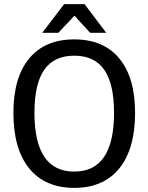

<svg xmlns="http://www.w3.org/2000/svg" viewBox="-20 -901 720 931"><path d="M45 -354Q45 -525 121.5 -617.5Q198 -710 340 -710Q482 -710 558.5 -617.5Q635 -525 635 -354Q635 -179 558.5 -84.5Q482 10 340 10Q198 10 121.5 -84.5Q45 -179 45 -354ZM533 -354Q533 -494 485.5 -562.5Q438 -631 340 -631Q242 -631 194.5 -562.5Q147 -494 147 -354Q147 -69 340 -69Q533 -69 533 -354ZM291 -881H390L495 -742H417L341 -825L263 -742H185Z"/></svg>

Font: Krub Medium
Style: Regular
Weight: 500
Designer: Ekaluck Peanpanawate
Foundry: Cadson Demak Co.,Ltd.
Version: Version 1.000; ttfautohint (v1.6)